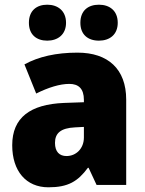

<svg xmlns="http://www.w3.org/2000/svg" viewBox="-20 -787 616 817"><path d="M103 -690C103 -639 136 -614 181 -614C226 -614 261 -640 261 -690C261 -741 226 -767 181 -767C136 -767 103 -742 103 -690ZM322 -690C322 -640 354 -614 401 -614C447 -614 481 -640 481 -690C481 -741 447 -767 401 -767C355 -767 322 -742 322 -690ZM310 -563C219 -563 144 -546 84 -513L134 -389C186 -415 235 -430 275 -430C314 -430 337 -410 337 -362V-352L252 -349C109 -343 32 -287 32 -169C32 -59 91 10 186 10C270 10 311 -15 354 -73H357L391 0H517V-363C517 -494 439 -563 310 -563ZM299 -245 337 -247V-202C337 -155 304 -123 263 -123C233 -123 214 -141 214 -179C214 -220 238 -242 299 -245Z"/></svg>

Font: Noto Sans Gujarati UI SemiCondensed Black
Style: Regular
Weight: 900
Width: 4
Designer: Jelle Bosma - Monotype Design Team, Universal Thirst
Foundry: Monotype Imaging Inc.
Version: Version 2.106